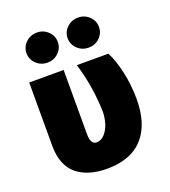

<svg xmlns="http://www.w3.org/2000/svg" viewBox="-142 -877 875 990"><g transform="rotate(-20 295.5 -382.0)"><path d="M49.7 -545.5H238.6V-196Q238.3 -136.4 271.3 -136.4Q297.2 -136.4 316.9 -158.9Q336.6 -181.5 345.7 -212.7Q354.8 -244 355.1 -277Q350.1 -420.1 311.1 -545.5H484.4Q508.9 -497.9 524.9 -426.5Q540.8 -355.1 541.2 -277Q541.2 -225.5 531.8 -182.2Q522.4 -138.8 502 -103Q481.5 -67.1 450.8 -42.3Q420.1 -17.4 376.1 -3.7Q332 9.9 277 9.9Q224.4 9.9 183.1 -2.5Q141.7 -14.9 111.5 -39.8Q81.3 -64.6 65.5 -104.6Q49.7 -144.5 49.7 -197.4ZM174.7 -609.4Q138.5 -609.4 113.3 -633.5Q88.1 -657.7 88.1 -691.8Q88.1 -725.9 113.3 -750Q138.5 -774.1 174.7 -774.1Q209.9 -774.1 234.9 -750Q259.9 -725.9 259.9 -691.8Q259.9 -657.7 234.9 -633.5Q209.9 -609.4 174.7 -609.4ZM400.6 -609.4Q364.3 -609.4 339.1 -633.5Q313.9 -657.7 313.9 -691.8Q313.9 -725.9 339.1 -750Q364.3 -774.1 400.6 -774.1Q435.7 -774.1 460.8 -750Q485.8 -725.9 485.8 -691.8Q485.8 -657.7 460.8 -633.5Q435.7 -609.4 400.6 -609.4Z"/></g></svg>

Font: Karasuma Gothic
Style: Black
Weight: 900
Designer: Rasmus Andersson / Ryoko Nishizuka
Foundry: Genbu
Version: Version 1.00